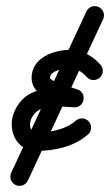

<svg xmlns="http://www.w3.org/2000/svg" viewBox="-20 -462 359 626"><path d="M261.8 -424.7C261.8 -424.7 261.8 -424.7 261.8 -424.7C180.1 -249.3 98.3 -74 16.5 101.3C9.5 116.3 16 134.2 31 141.2C46.1 148.2 63.9 141.7 70.9 126.7C152.7 -48.7 234.4 -224 316.2 -399.3C323.2 -414.3 316.7 -432.2 301.7 -439.2C286.7 -446.2 268.8 -439.7 261.8 -424.7ZM307.7 -250.8C307.7 -250.8 307.7 -250.8 307.7 -250.8C282.9 -279.1 247.3 -299.5 209 -299.5C154.2 -299.5 83 -273.1 83 -208C83 -145.6 166.5 -128.5 213.9 -113.4C230.5 -108.2 241.7 -122.4 244.5 -138.2C247.2 -154 241.6 -171.3 224.2 -172C148.2 -175.1 66.7 -184.1 27.8 -100.7C1.5 -44.2 30 30 99 30C158.1 30 221.1 16.4 266.7 -23.4C279.2 -34.3 280.5 -53.2 269.6 -65.7C258.7 -78.2 239.8 -79.5 227.3 -68.6C193 -38.7 143.2 -30 99 -30C74.6 -30 74.9 -59.7 82.2 -75.3C107 -128.4 174 -114 221.8 -112C239.1 -111.3 249.9 -123.3 252.3 -136.8C254.7 -150.4 248.6 -165.3 232.1 -170.6C213.9 -176.4 143 -197 143 -208C143 -232.9 191.5 -239.5 209 -239.5C229.8 -239.5 249.3 -226.4 262.6 -211.2C273.5 -198.8 292.4 -197.5 304.9 -208.4C317.4 -219.4 318.6 -238.3 307.7 -250.8Z"/></svg>

Font: FRB American Cursive
Style: Bold Italic
Weight: 700
Italic angle: -25°
Version: Version 2.0;Modular Font Editor K font №1